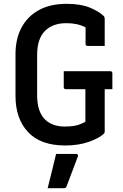

<svg xmlns="http://www.w3.org/2000/svg" viewBox="-20 -740 640 1003"><path d="M313 -368H556Q567 -368 567 -357V-274H527V-52Q527 -47 523 -42Q500 -19 445.5 0.5Q391 20 321 20Q192 20 126.5 -50Q61 -120 61 -239V-457Q61 -537 92.5 -596Q124 -655 183.5 -687.5Q243 -720 328 -720Q402 -720 450 -700Q498 -680 522 -656Q527 -651 527 -641V-500H438Q427 -500 427 -511V-597Q385 -619 327 -619Q255 -619 214.5 -578Q174 -537 174 -453V-242Q174 -157 215 -116Q253 -79 318 -79Q371 -79 398.5 -91Q426 -103 426 -104V-274H324Q313 -274 313 -285ZM273 64H376Q382 64 385.5 67.5Q389 71 387 77Q371 120 358 153.5Q345 187 328 233Q327 237 323.5 240Q320 243 313 243H229Q241 194 252 150.5Q263 107 273 64Z"/></svg>

Font: Recursive Mn Lnr St Med
Style: Regular
Weight: 500
Monospace: yes
Version: Version 1.079;hotconv 1.0.112;makeotfexe 2.5.65598; ttfautoh